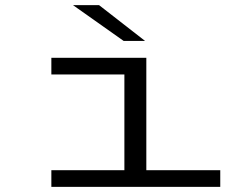

<svg xmlns="http://www.w3.org/2000/svg" viewBox="-20 -724 940 744"><path d="M179 0V-64.5H462V-435.5H179V-500H547V-64.5H833.5V0ZM459 -565.5 263 -704H364L542 -565.5Z"/></svg>

Font: Trispace Expanded Light
Style: Regular
Weight: 300
Width: 7
Designer: Tyler Finck
Foundry: Etcetera Type Company
Version: Version 1.210; ttfautohint (v1.8.3)